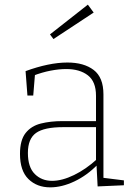

<svg xmlns="http://www.w3.org/2000/svg" viewBox="-20 -799 577 826"><path d="M425 -25 417 -35 513 -23V-2L400 3L395 -93L399 -90Q354 -44 300 -18.5Q246 7 196 7Q139 7 102.5 -28.5Q66 -64 66 -137Q66 -196 90 -226.5Q114 -257 155.5 -267.5Q197 -278 248 -278H400L393 -270V-387Q393 -448 358 -475Q323 -502 265 -502Q234 -502 197.5 -495Q161 -488 122 -473L131 -485L123 -388H98L90 -493Q139 -511 184.5 -520.5Q230 -530 270 -530Q341 -530 383 -498Q425 -466 425 -393ZM100 -141Q100 -80 129.5 -50.5Q159 -21 204 -21Q247 -21 298.5 -46Q350 -71 398 -115L393 -102V-259L400 -252H252Q170 -252 135 -227Q100 -202 100 -141ZM210 -631 195 -651 358 -779 383 -745Z"/></svg>

Font: Bitter Thin ExtraLight
Style: Regular
Weight: 250
Version: Version 2.002